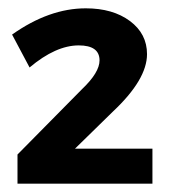

<svg xmlns="http://www.w3.org/2000/svg" viewBox="-20 -801 412 461"><path d="M177 -587Q219 -627 219 -656Q219 -692 169 -692Q114 -692 51 -639L9 -718Q98 -781 186 -781Q251 -781 292 -750.5Q333 -720 333 -671Q333 -610 251 -533L160 -444H346V-360H22V-430Z"/></svg>

Font: Montserrat-Arabic SemiBold
Style: Regular
Weight: 600
Designer: Mohamed Gaber
Foundry: Kief Type Foundry
Version: Version 5.008;PS 005.008;hotconv 1.0.88;makeotf.lib2.5.64775